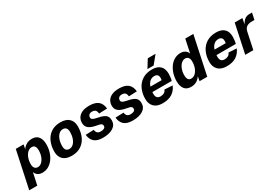

<svg xmlns="http://www.w3.org/2000/svg" viewBox="32 -1840 4430 3093"><g transform="rotate(-30 2247.0 -293.5)"><path d="M-23 150 123 -536H268L252 -455Q282 -499 325.5 -523.5Q369 -548 427 -548Q508 -548 547.5 -496Q587 -444 587 -354Q587 -278 566 -211.5Q545 -145 507 -94.5Q469 -44 418 -16Q367 12 306 12Q255 12 221 -12Q187 -36 175 -76L127 150ZM286 -103Q327 -103 360 -134.5Q393 -166 412.5 -217Q432 -268 432 -329Q432 -380 414.5 -406.5Q397 -433 358 -433Q316 -433 282 -402Q248 -371 228 -318.5Q208 -266 208 -200Q208 -153 229 -128Q250 -103 286 -103Z M852 12Q747 12 692.5 -40Q638 -92 638 -184Q638 -257 657 -323Q676 -389 715.5 -439.5Q755 -490 815 -519Q875 -548 957 -548Q1063 -548 1117 -495.5Q1171 -443 1171 -352Q1171 -278 1152 -212.5Q1133 -147 1093.5 -96.5Q1054 -46 994 -17Q934 12 852 12ZM872 -103Q915 -103 947.5 -134Q980 -165 998.5 -217Q1017 -269 1017 -333Q1017 -433 937 -433Q894 -433 861.5 -402Q829 -371 810.5 -318.5Q792 -266 792 -202Q792 -103 872 -103Z M1433 12Q1326 12 1273 -35Q1220 -82 1212 -169L1364 -174Q1369 -133 1390 -113.5Q1411 -94 1452 -94Q1491 -94 1514.5 -107.5Q1538 -121 1538 -149Q1538 -174 1519.5 -187Q1501 -200 1440 -210Q1343 -227 1299 -263.5Q1255 -300 1255 -364Q1255 -416 1280 -457.5Q1305 -499 1358 -523.5Q1411 -548 1493 -548Q1602 -548 1657.5 -502.5Q1713 -457 1722 -364L1570 -358Q1567 -402 1546.5 -422Q1526 -442 1487 -442Q1448 -442 1429 -423.5Q1410 -405 1410 -376Q1410 -351 1431.5 -337.5Q1453 -324 1505 -314Q1577 -301 1618 -282Q1659 -263 1676 -234Q1693 -205 1693 -163Q1693 -79 1622.5 -33.5Q1552 12 1433 12Z M1987 12Q1880 12 1827 -35Q1774 -82 1766 -169L1918 -174Q1923 -133 1944 -113.5Q1965 -94 2006 -94Q2045 -94 2068.5 -107.5Q2092 -121 2092 -149Q2092 -174 2073.5 -187Q2055 -200 1994 -210Q1897 -227 1853 -263.5Q1809 -300 1809 -364Q1809 -416 1834 -457.5Q1859 -499 1912 -523.5Q1965 -548 2047 -548Q2156 -548 2211.5 -502.5Q2267 -457 2276 -364L2124 -358Q2121 -402 2100.5 -422Q2080 -442 2041 -442Q2002 -442 1983 -423.5Q1964 -405 1964 -376Q1964 -351 1985.5 -337.5Q2007 -324 2059 -314Q2131 -301 2172 -282Q2213 -263 2230 -234Q2247 -205 2247 -163Q2247 -79 2176.5 -33.5Q2106 12 1987 12Z M2543 12Q2439 12 2385 -42Q2331 -96 2331 -187Q2331 -291 2369 -372.5Q2407 -454 2480.5 -501Q2554 -548 2659 -548Q2758 -548 2810 -499Q2862 -450 2862 -353Q2862 -319 2857.5 -286Q2853 -253 2845 -228H2486Q2485 -212 2485 -195Q2485 -146 2506.5 -124Q2528 -102 2568 -102Q2606 -102 2634.5 -118Q2663 -134 2674 -167L2823 -158Q2790 -78 2722 -33Q2654 12 2543 12ZM2641 -437Q2591 -437 2556 -406Q2521 -375 2503 -320H2711Q2713 -328 2714 -338.5Q2715 -349 2715 -363Q2715 -400 2695.5 -418.5Q2676 -437 2641 -437ZM2603 -589 2694 -737H2839L2718 -589Z M3071 12Q2990 12 2950.5 -40Q2911 -92 2911 -182Q2911 -258 2932 -324.5Q2953 -391 2990.5 -441.5Q3028 -492 3079.5 -520Q3131 -548 3192 -548Q3243 -548 3277 -524Q3311 -500 3323 -460L3376 -710H3526L3375 0H3232L3247 -83Q3217 -38 3173.5 -13Q3130 12 3071 12ZM3140 -103Q3182 -103 3215.5 -134Q3249 -165 3269 -217.5Q3289 -270 3289 -336Q3289 -383 3268.5 -408Q3248 -433 3212 -433Q3171 -433 3138 -401.5Q3105 -370 3085.5 -319Q3066 -268 3066 -207Q3066 -156 3083.5 -129.5Q3101 -103 3140 -103Z M3735 12Q3631 12 3577 -42Q3523 -96 3523 -187Q3523 -291 3561 -372.5Q3599 -454 3672.5 -501Q3746 -548 3851 -548Q3950 -548 4002 -499Q4054 -450 4054 -353Q4054 -319 4049.5 -286Q4045 -253 4037 -228H3678Q3677 -212 3677 -195Q3677 -146 3698.5 -124Q3720 -102 3760 -102Q3798 -102 3826.5 -118Q3855 -134 3866 -167L4015 -158Q3982 -78 3914 -33Q3846 12 3735 12ZM3833 -437Q3783 -437 3748 -406Q3713 -375 3695 -320H3903Q3905 -328 3906 -338.5Q3907 -349 3907 -363Q3907 -400 3887.5 -418.5Q3868 -437 3833 -437Z M4082 0 4195 -536H4338L4318 -428Q4346 -484 4382.5 -510Q4419 -536 4469 -536H4517L4491 -412H4442Q4379 -412 4343.5 -386.5Q4308 -361 4296 -301L4232 0Z"/></g></svg>

Font: Geist
Style: Bold Italic
Weight: 700
Italic angle: -12°
Designer: Basement.studio, Andrés Briganti, Mateo Zaragoza
Foundry: Basement.studio, Vercel, Andrés Briganti, Guido Ferreyra, Mateo Zaragoza
Version: Version 1.500; ttfautohint (v1.8.4.7-5d5b)